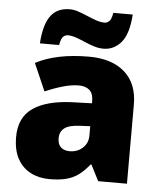

<svg xmlns="http://www.w3.org/2000/svg" viewBox="-55 -819 732 877"><g transform="rotate(5 311.5 -381.0)"><path d="M336 -563Q441 -563 500 -511Q559 -459 559 -363V0H427L390 -73H386Q363 -44 338.5 -25.5Q314 -7 282 1.5Q250 10 204 10Q156 10 118 -9.5Q80 -29 58 -68.5Q36 -108 36 -169Q36 -258 97.5 -301Q159 -344 276 -349L368 -352V-360Q368 -397 350 -412.5Q332 -428 301 -428Q268 -428 228 -416.5Q188 -405 147 -387L92 -513Q140 -538 200.5 -550.5Q261 -563 336 -563ZM325 -245Q273 -243 251.5 -226.5Q230 -210 230 -180Q230 -152 245 -138.5Q260 -125 285 -125Q320 -125 344.5 -147Q369 -169 369 -204V-247ZM107 -604Q110 -650 119.5 -682Q129 -714 144.5 -733.5Q160 -753 181.5 -762Q203 -771 230 -771Q249 -771 269.5 -764Q290 -757 312 -747.5Q334 -738 354.5 -731Q375 -724 394 -724Q403 -724 413.5 -732.5Q424 -741 429 -772H518Q512 -682 479 -643.5Q446 -605 398 -605Q376 -605 354 -612Q332 -619 310.5 -628.5Q289 -638 268.5 -645Q248 -652 230 -652Q221 -652 211 -644Q201 -636 195 -604Z"/></g></svg>

Font: Noto Sans Khmer Black
Style: Regular
Weight: 900
Version: Version 2.003